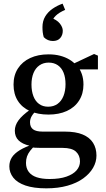

<svg xmlns="http://www.w3.org/2000/svg" viewBox="-20 -793 577 1049"><path d="M212 -645Q212 -678 227 -703Q242 -728 267.5 -745.5Q293 -763 322 -773L336 -739Q303 -725 285 -707.5Q267 -690 261 -668L252 -699Q291 -685 307 -664.5Q323 -644 323 -625Q323 -601 309 -585Q295 -569 269 -569Q255 -569 242.5 -574Q230 -579 219 -590Q215 -604 213.5 -616.5Q212 -629 212 -645ZM233 236Q164 236 119 220.5Q74 205 52.5 177.5Q31 150 31 116Q31 89 44.5 67.5Q58 46 88 27.5Q118 9 168 -7L175 -1Q157 15 145 30.5Q133 46 127.5 62Q122 78 122 97Q122 126 137 146Q152 166 180.5 175.5Q209 185 251 185Q306 185 343 172Q380 159 398.5 137.5Q417 116 417 89Q417 56 395 35.5Q373 15 322 15H204Q187 15 171 14Q155 13 141 11V3Q102 -6 81.5 -26Q61 -46 61 -79Q61 -108 81 -135.5Q101 -163 145 -194V-209L185 -196Q163 -175 153.5 -159Q144 -143 144 -125Q144 -99 160.5 -86.5Q177 -74 213 -74H334Q394 -74 432 -58Q470 -42 488.5 -12.5Q507 17 507 57Q507 92 488.5 124Q470 156 435 181.5Q400 207 349 221.5Q298 236 233 236ZM245 -167Q187 -167 144 -186Q101 -205 77.5 -242Q54 -279 54 -331Q54 -382 78 -419Q102 -456 145 -476Q188 -496 245 -496Q280 -496 308.5 -488.5Q337 -481 359.5 -467.5Q382 -454 397 -436L402 -434Q418 -414 427 -388.5Q436 -363 436 -331Q436 -281 412 -243.5Q388 -206 345 -186.5Q302 -167 245 -167ZM243 -210Q273 -210 294.5 -225.5Q316 -241 327 -269Q338 -297 338 -333Q338 -369 327.5 -395.5Q317 -422 296 -436.5Q275 -451 246 -451Q217 -451 195.5 -436Q174 -421 163 -394Q152 -367 152 -331Q152 -295 162.5 -267.5Q173 -240 193.5 -225Q214 -210 243 -210ZM364 -414V-443H377L494 -498L515 -489V-414Z"/></svg>

Font: Source Serif 4 18pt Medium
Style: Regular
Weight: 500
Designer: Frank Grießhammer
Foundry: Adobe Systems Incorporated
Version: Version 4.004;hotconv 1.0.116;makeotfexe 2.5.65601